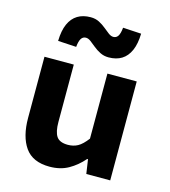

<svg xmlns="http://www.w3.org/2000/svg" viewBox="-111 -828 823 930"><g transform="rotate(15 300.0 -363.5)"><path d="M222.8 12Q138.1 12 100 -42Q62 -96 62 -189.9V-496.1H209V-208.7Q209 -159.1 224.4 -136.2Q239.9 -113.2 281.3 -113.2Q308.9 -113.2 330.9 -125.2Q352.8 -137.3 377.6 -169.9V-496.1H524.6V0H404.7L394.1 -71.3H390.1Q357.5 -33.5 317.2 -10.8Q276.9 12 222.8 12ZM361.9 -573.4Q338.7 -573.4 319.5 -583.1Q300.4 -592.7 285.2 -605.3Q270 -617.9 257.3 -627.5Q244.6 -637.2 232.5 -637.2Q217.7 -637.2 209.2 -624.3Q200.7 -611.5 197.9 -582L106 -587.3Q107.2 -639.4 122.1 -672.7Q137 -706.1 164 -722.5Q190.9 -739 229.5 -739Q253.6 -739 272.3 -729.3Q290.9 -719.7 306.1 -707.1Q321.3 -694.5 334.1 -684.9Q346.9 -675.2 359 -675.2Q373.8 -675.2 382.3 -688.2Q390.7 -701.3 393.4 -730.4L485.3 -725.1Q484.1 -674 469.2 -640.2Q454.3 -606.5 427.4 -589.9Q400.5 -573.4 361.9 -573.4Z"/></g></svg>

Font: Source Code Pro ExtraLight
Style: Regular
Weight: 200
Monospace: yes
Designer: Paul D. Hunt, Teo Tuominen
Foundry: Adobe
Version: Version 1.026;hotconv 1.1.0;makeotfexe 2.6.0